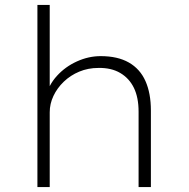

<svg xmlns="http://www.w3.org/2000/svg" viewBox="-20 -760 766 780"><path d="M132 0V-740H182V-384L166 -366Q177 -414 211 -451.5Q245 -489 292.5 -510.5Q340 -532 389 -532Q458 -532 503.5 -506Q549 -480 571 -430.5Q593 -381 593 -311V0H543V-306Q543 -364 524 -403Q505 -442 468.5 -463.5Q432 -485 380 -484Q338 -484 302 -469Q266 -454 239 -428Q212 -402 197 -370Q182 -338 182 -304V0H157Q151 0 145.5 0Q140 0 132 0Z"/></svg>

Font: Lexend Exa ExtraLight
Style: Regular
Weight: 250
Designer: Bonnie Shaver-Troup, Thomas Jockin
Foundry: Lexend
Version: Version 1.007